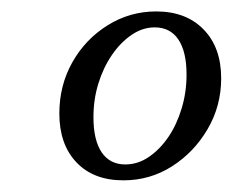

<svg xmlns="http://www.w3.org/2000/svg" viewBox="-20 -602 401 331"><path d="M192.7 -291.1Q141.1 -291.1 111.7 -322.2Q82.3 -353.2 82.3 -406.5Q82.3 -454.8 104.8 -494.8Q127.4 -534.7 165.7 -558.5Q204 -582.3 249.2 -582.3Q300.8 -582.3 331 -551.2Q361.3 -520.2 361.3 -466.9Q361.3 -419.4 337.9 -379.4Q314.5 -339.5 276.6 -315.3Q238.7 -291.1 192.7 -291.1ZM196 -318.5Q217.7 -318.5 236.7 -331.5Q255.6 -344.4 270.2 -365.7Q284.7 -387.1 293.1 -414.9Q301.6 -442.7 301.6 -473.4Q301.6 -512.9 287.5 -533.9Q273.4 -554.8 246.8 -554.8Q225.8 -554.8 206.9 -541.9Q187.9 -529 173 -507.3Q158.1 -485.5 149.6 -458.1Q141.1 -430.6 141.1 -400Q141.1 -360.5 155.2 -339.5Q169.4 -318.5 196 -318.5Z"/></svg>

Font: Playfair 5pt SemiExpanded Light Light
Style: Italic
Weight: 300
Italic angle: -15.6°
Version: Version 2.203